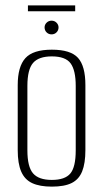

<svg xmlns="http://www.w3.org/2000/svg" viewBox="-20 -688 384 715"><path d="M173 7Q128 7 100 -6Q72 -19 59 -49Q46 -79 46 -129V-371Q46 -440 74.5 -471.5Q103 -503 173 -503Q243 -503 270.5 -472.5Q298 -442 298 -371V-129Q298 -80 286 -50Q274 -20 247 -6.5Q220 7 173 7ZM173 -18Q222 -18 242 -42Q262 -66 262 -128V-368Q262 -426 243 -452Q224 -478 173 -478Q124 -478 103 -453.5Q82 -429 82 -368V-128Q82 -67 103 -42.5Q124 -18 173 -18ZM172 -560Q161 -560 153.5 -567.5Q146 -575 146 -586Q146 -596 153.5 -603.5Q161 -611 172 -611Q183 -611 190.5 -603.5Q198 -596 198 -586Q198 -575 190.5 -567.5Q183 -560 172 -560ZM84 -646V-668H260V-646Z"/></svg>

Font: Alumni Sans Thin ExtraLight
Style: Regular
Weight: 250
Version: Version 1.018